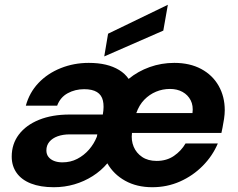

<svg xmlns="http://www.w3.org/2000/svg" viewBox="-20 -771 996 803"><path d="M205 12Q149 12 109.5 -3.5Q70 -19 49.5 -48Q29 -77 29 -116Q29 -169 59 -208.5Q89 -248 143.5 -270Q198 -292 271 -292H410Q416 -326 410.5 -350Q405 -374 385.5 -386Q366 -398 332 -398Q294 -398 263 -381Q232 -364 219 -329H88Q103 -384 141 -424Q179 -464 234 -486Q289 -508 351 -508Q391 -508 422.5 -500.5Q454 -493 478.5 -478Q503 -463 518 -441Q557 -473 606 -490.5Q655 -508 709 -508Q774 -508 821.5 -482.5Q869 -457 894.5 -412Q920 -367 920 -310Q920 -294 917 -273.5Q914 -253 910.5 -236.5Q907 -220 906 -215H532Q528 -184 539 -157.5Q550 -131 574.5 -114.5Q599 -98 635 -98Q677 -98 707.5 -119Q738 -140 756 -171H891Q869 -119 828 -77.5Q787 -36 733 -12Q679 12 617 12Q552 12 503.5 -15Q455 -42 429 -88Q403 -57 367.5 -34.5Q332 -12 291 0Q250 12 205 12ZM241 -92Q275 -92 303 -106.5Q331 -121 352 -145Q373 -169 385 -199L387 -209H272Q243 -209 221 -201Q199 -193 186.5 -178Q174 -163 174 -142Q174 -126 182.5 -115Q191 -104 206 -98Q221 -92 241 -92ZM550 -298H785Q789 -329 777.5 -351.5Q766 -374 743.5 -386.5Q721 -399 691 -399Q660 -399 632.5 -387.5Q605 -376 583.5 -354Q562 -332 550 -298ZM416 -535 432 -630 682 -751 663 -643Z"/></svg>

Font: DM Sans 24pt
Style: Bold Italic
Weight: 700
Italic angle: -10°
Designer: Colophon Foundry, Jonny Pinhorn
Foundry: Colophon Foundry
Version: Version 4.004;gftools[0.9.30]